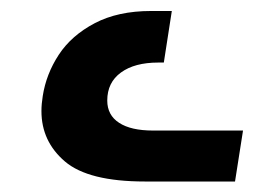

<svg xmlns="http://www.w3.org/2000/svg" viewBox="-20 -968 467 353"><path d="M56.2 -763.7Q56.2 -776.9 58.6 -791.5Q64.9 -832 88.1 -867.4Q111.3 -902.8 154.1 -925.3Q196.8 -947.8 257.8 -947.8H295.9L281.2 -853H271Q227.5 -853 202.4 -834.7Q177.2 -816.4 177.2 -783.2Q177.2 -756.3 199 -742.2Q220.7 -728 261.2 -728H426.8L412.1 -634.3H246.6Q142.6 -634.3 99.4 -671.1Q56.2 -708 56.2 -763.7Z"/></svg>

Font: Mardoto
Style: Bold Italic
Weight: 700
Italic angle: -12°
Designer: Christian Robertson, Vahan Hovhannisyan
Foundry: Google
Version: Version 1.000